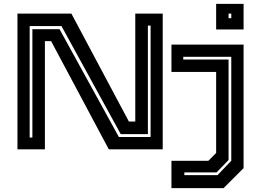

<svg xmlns="http://www.w3.org/2000/svg" viewBox="-20 -770 1346 990"><path d="M70 0V-700H348L644.5 -143.5H677.5V-700H819V0H541L243.5 -558H211.5V0ZM133 -61H147V-619.5H287L593 -63.5H756.5V-638H742.5V-78.5H602.5L297 -635.5H133ZM1094.5 -618V-750H1236V-618ZM1158.5 -676H1172.5V-700H1158.5ZM864 200V59H1054.5L1094.5 18.5V-399H864V-540H1236V97L1133 200ZM930.5 133H1101.5L1172.5 59V-477H925V-463H1158.5V55L1096.5 119H930.5Z"/></svg>

Font: Tourney Expanded Regular
Style: Bold
Weight: 700
Width: 7
Designer: Tyler Finck
Foundry: Etcetera Type Co
Version: Version 1.010; ttfautohint (v1.8.3)